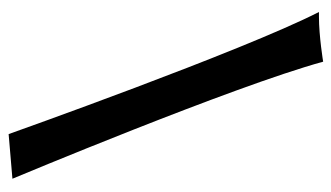

<svg xmlns="http://www.w3.org/2000/svg" viewBox="-186 -580 787 456"><g transform="rotate(-90 208.0 -352.5)"><path d="M11 -717C11 -717 230 -194 289 21C289 21 349 11 396 11C399 11 403 11 407 11C314 -171 117 -726 117 -726Z"/></g></svg>

Font: Mouse Memoirs
Style: Regular
Weight: 400
Designer: Astigmatic (AOETI)
Foundry: Astigmatic (AOETI)
Version: Version 1.000